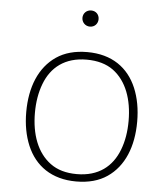

<svg xmlns="http://www.w3.org/2000/svg" viewBox="-59 -931 860 989"><g transform="rotate(5 371.0 -437.0)"><path d="M371.6 -663.6C307.6 -663.6 254.4 -648.9 211.9 -620.1C126.5 -562 84.5 -458 84.5 -328.6C84.5 -264.2 95.2 -207 116.2 -156.7C158.7 -56.2 244.1 5.4 371.6 5.4C435.5 5.4 488.8 -9.3 531.2 -38.1C616.2 -95.7 658.2 -199.7 658.2 -328.6C658.2 -393.6 647.5 -451.2 626.5 -501.5C584 -602.1 499 -663.6 371.6 -663.6ZM371.6 -624.5C427.7 -624.5 473.6 -611.3 509.3 -585.4C580.6 -532.7 613.8 -439.9 613.8 -328.6C613.8 -273.4 605.5 -223.1 588.4 -178.7C554.2 -88.9 483.4 -32.7 371.6 -32.7C315.4 -32.7 270 -45.9 234.4 -72.3C163.1 -124.5 129.4 -217.8 129.4 -328.6C129.4 -383.8 137.7 -434.1 154.8 -479C188.5 -568.4 259.8 -624.5 371.6 -624.5ZM330.6 -837.4C330.6 -814.5 348.6 -795.4 372.6 -795.4C397.5 -795.4 414.1 -814.5 414.1 -837.4C414.1 -860.8 397.5 -878.9 372.6 -878.9C348.6 -878.9 330.6 -860.8 330.6 -837.4Z"/></g></svg>

Font: Estedad ExtraLight
Style: Regular
Weight: 200
Designer: Amin Abedi
Version: Version 7.3